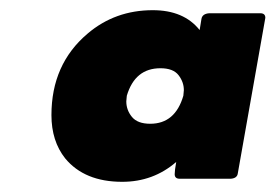

<svg xmlns="http://www.w3.org/2000/svg" viewBox="-20 -801 541 377"><path d="M220 -444Q146 -444 108 -490Q81 -524 81 -575Q81 -675 152 -735Q206 -781 280 -781Q341 -781 372 -742Q374 -753 375.5 -763.5Q377 -774 391 -775H491Q501 -775 501 -766L447 -461Q446 -451 433 -450H333Q323 -450 323 -459Q323 -466 326 -483Q281 -444 220 -444ZM275 -558Q324 -558 340 -613L341 -624Q341 -640 330.5 -653.5Q320 -667 295 -667Q245 -667 229 -613L228 -602Q228 -585 239 -571.5Q250 -558 275 -558Z"/></svg>

Font: YamahaIndonesia935. App Black
Style: Italic
Weight: 900
Italic angle: -10°
Designer: Dalton Maag Ltd
Foundry: Dalton Maag Ltd
Version: Version 1.002; January 01, 2024; Regular/Italic